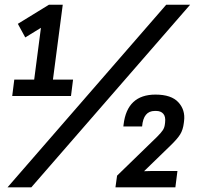

<svg xmlns="http://www.w3.org/2000/svg" viewBox="-20 -800 840 820"><path d="M283.2 -390.1H32.2L41 -460H126L154.8 -681.2L87.9 -640.1L56.2 -698.2L189 -779.8H248L206.1 -460H292ZM113.8 0H12.2L689.9 -779.8H792ZM630.9 -69.8H737.8L729 0H473.1L480 -49.8L650.9 -215.8Q668.9 -233.9 675.8 -244.6Q682.6 -255.4 684.1 -269L685.1 -276.9Q688 -301.8 677.5 -314Q667 -326.2 647 -326.2H641.1Q592.3 -326.2 586.9 -259.8H506.8L507.8 -268.1Q522.9 -396 644 -396Q711.9 -396 741.9 -363Q772 -330.1 766.1 -283.2L765.1 -274.9Q761.7 -246.1 749.8 -226.6Q737.8 -207 709 -179.2L595.2 -68.8Z"/></svg>

Font: Cooper Hewitt
Style: Medium Italic
Weight: 708
Designer: Village Type and Design LLC
Foundry: Cooper Hewitt Smithsonian Design Museum
Version: 1.000